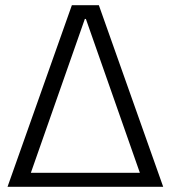

<svg xmlns="http://www.w3.org/2000/svg" viewBox="-20 -720 658 740"><path d="M257 -700H361L609 0H538L311 -647H307L80 0H9ZM80 -54H538V0H80Z"/></svg>

Font: Pathway Extreme 28pt Light
Style: Regular
Weight: 300
Designer: Eduardo Rodriguez Tunni
Foundry: Eduardo Rodriguez Tunni
Version: Version 1.001;gftools[0.9.26]